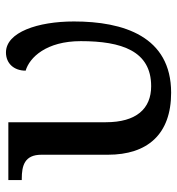

<svg xmlns="http://www.w3.org/2000/svg" viewBox="5 -589 594 644"><g transform="rotate(-90 302.0 -267.0)"><path d="M313 10C502 10 552 -150 552 -316C552 -437 516 -544 448 -544C412 -544 387 -518 387 -478C431 -465 486 -409 486 -293C486 -156 453 -57 335 -57C259 -57 214 -107 214 -209V-536H20V-491H24C68 -491 105 -482 105 -425V-202C105 -70 173 10 313 10Z"/></g></svg>

Font: Noto Serif Thai Medium
Style: Regular
Weight: 500
Designer: Monotype Design Team
Foundry: Monotype Imaging Inc.
Version: Version 1.901;PS 001.901;hotconv 1.0.88;makeotf.lib2.5.64775